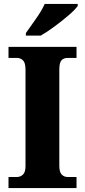

<svg xmlns="http://www.w3.org/2000/svg" viewBox="-20 -951 429 971"><path d="M23 0H367V-56H321Q304 -56 292 -68.5Q280 -81 280 -112V-599Q280 -634 291 -646Q302 -658 321 -658H367V-714H23V-658H67Q83 -658 96 -646Q109 -634 109 -599V-111Q109 -80 96 -68Q83 -56 67 -56H23ZM111 -771H186Q218 -789 257 -818Q296 -847 328.5 -875Q361 -903 373 -921V-931H206Q191 -897 161.5 -855.5Q132 -814 111 -784Z"/></svg>

Font: Noto Serif SemiCondensed Extra
Style: Regular
Weight: 800
Width: 4
Designer: Monotype Design Team
Foundry: Monotype Imaging Inc.
Version: Version 1.002